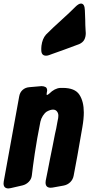

<svg xmlns="http://www.w3.org/2000/svg" viewBox="-50 -1062 522 1079"><path d="M225 -752Q216 -749 209 -749Q182 -749 182 -781V-791Q182 -802 183 -805Q188 -844 208 -867L249 -907Q281 -937 311 -964Q341 -991 369 -1019L373 -1023Q392 -1042 405 -1042Q426 -1042 427 -1003L429 -950Q429 -936 429.5 -921Q430 -906 431 -892L432 -876Q432 -854 423.5 -838.5Q415 -823 395 -814L376 -807Q310 -782 244 -759ZM227 -536Q257 -566 289 -568H303Q371 -568 396 -530Q421 -492 421 -430Q421 -412 419 -391.5Q417 -371 413 -348Q398 -258 385 -187.5Q372 -117 364 -75Q360 -53 344.5 -38Q329 -23 307 -19L246 -8Q242 -7 235 -7Q206 -7 206 -36Q206 -43 207 -47Q212 -70 218 -101.5Q224 -133 231 -168.5Q238 -204 245.5 -240Q253 -276 259 -309Q263 -326 266 -340.5Q269 -355 271 -368L274 -384Q278 -399 278 -412Q278 -426 270 -436Q262 -446 248 -446Q233 -446 213 -435Q201 -427 191 -411.5Q181 -396 177 -378Q157 -278 145.5 -200Q134 -122 129 -77Q127 -56 112 -40.5Q97 -25 76 -20L11 -5Q1 -3 -2 -3Q-30 -3 -30 -31Q-30 -38 -29 -42L58 -521Q62 -543 77 -556.5Q92 -570 114 -572L183 -578Q196 -578 205.5 -573Q215 -568 215 -553Q215 -551 213 -541Q212 -538 212 -533Q212 -528 214 -528Q217 -528 227 -536Z"/></svg>

Font: Bangerz 2
Style: Regular
Weight: 400
Designer: vernon adams
Foundry: Vernon Adams
Version: Version 2.10;December 28, 2023;FontCreator 13.0.0.2683 64-bi